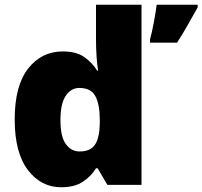

<svg xmlns="http://www.w3.org/2000/svg" viewBox="-20 -780 854 810"><path d="M238 10Q153 10 97.5 -63Q42 -136 42 -276Q42 -418 98.5 -490.5Q155 -563 245 -563Q301 -563 334.5 -540Q368 -517 390 -482H394Q390 -503 387.5 -540Q385 -577 385 -612V-760H577V0H433L392 -70H385Q365 -37 330 -13.5Q295 10 238 10ZM316 -141Q362 -141 381 -170Q400 -199 401 -259V-274Q401 -339 382.5 -374Q364 -409 314 -409Q280 -409 257.5 -376Q235 -343 235 -273Q235 -204 257.5 -172.5Q280 -141 316 -141ZM814 -749Q793 -712 774 -678Q755 -644 727 -600H613V-614Q621 -643 629 -685.5Q637 -728 641 -760H814Z"/></svg>

Font: Noto Kufi Arabic Black
Style: Regular
Weight: 900
Designer: Monotype Design Team, David Williams, Khaled Hosny
Foundry: Google LLC
Version: Version 2.109; ttfautohint (v1.8.4.7-5d5b)